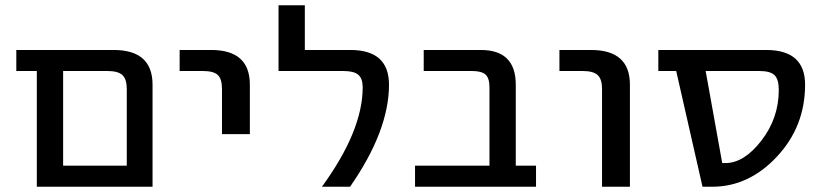

<svg xmlns="http://www.w3.org/2000/svg" viewBox="-20 -710 3123 730"><path d="M462 -372Q462 -409 445.5 -424.5Q429 -440 389 -440H220V-80H462ZM220 0H120V-440H42V-520H412Q560 -520 560 -388V0Z M663 -440V-520H783Q930 -520 930 -388V-200H824V-372Q824 -410 808 -425Q792 -440 752 -440Z M1312 -520Q1459 -520 1459 -388Q1459 -213 1311 0H1204Q1359 -213 1359 -378Q1359 -411 1342.5 -425.5Q1326 -440 1286 -440H1039V-690H1139V-520Z M1841 -378Q1841 -413 1826 -426.5Q1811 -440 1775 -440H1591V-520H1808Q1941 -520 1941 -388V-80H2018V0H1558V-80H1841Z M2107 -440V-520H2227Q2375 -520 2375 -388V0H2269V-372Q2269 -409 2252.5 -424.5Q2236 -440 2196 -440Z M2551 -440H2483V-520H2893Q3041 -520 3041 -388Q3041 -229 2934 -114.5Q2827 0 2688 0H2651ZM2663 -440 2726 -90H2738Q2809 -90 2875 -175.5Q2941 -261 2941 -368Q2941 -409 2924.5 -424.5Q2908 -440 2868 -440Z"/></svg>

Font: Mplus 1p Medium
Style: Regular
Weight: 500
Version: Version 1.061